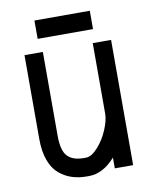

<svg xmlns="http://www.w3.org/2000/svg" viewBox="-75 -684 601 755"><g transform="rotate(-10 225.0 -307.0)"><path d="M114.3 -554.2V-627.4H335.4V-554.2ZM324.7 -500H397.9V0H324.7V-43Q275.9 12.2 219.7 12.2H210.9Q178.7 12.2 151.6 3.4Q124.5 -5.4 101.6 -24.7Q78.6 -43.9 65.4 -79.6Q52.2 -115.2 52.2 -164.6V-500H125.5V-164.6Q125.5 -106 146.7 -83.5Q168 -61 210.9 -61H219.7Q242.7 -61 268.1 -89.4Q293.5 -117.7 309.1 -154.8Q324.7 -191.9 324.7 -218.3Z"/></g></svg>

Font: Anka/Coder Narrow
Style: Regular
Weight: 400
Width: 3
Monospace: yes
Version: Version 001.100